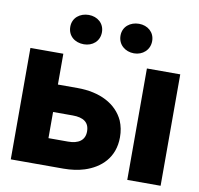

<svg xmlns="http://www.w3.org/2000/svg" viewBox="-80 -811 929 896"><g transform="rotate(10 384.0 -363.5)"><path d="M28 0H277C314 0 347 -5 376 -14C451 -38 512 -93 512 -190C512 -218 507 -243 497 -267C463 -341 383 -382 277 -382H184V-528H28ZM184 -128V-252H277C328 -252 356 -233 356 -190C356 -148 326 -128 277 -128ZM194 -658C194 -614 228 -588 270 -588C311 -588 344 -615 344 -658C344 -700 311 -727 270 -727C229 -727 194 -701 194 -658ZM432 -658C432 -615 466 -587 508 -587C549 -587 582 -616 582 -658C582 -700 549 -727 508 -727C467 -727 432 -701 432 -658ZM580 0H738V-528H580Z"/></g></svg>

Font: Asimov Pro
Style: Blk
Weight: 900
Designer: Google
Version: Version 2.000980; 2014